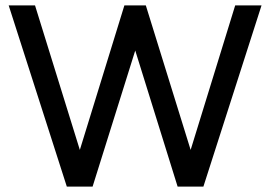

<svg xmlns="http://www.w3.org/2000/svg" viewBox="-20 -687 998 707"><path d="M846 -667 682 -135 517 -667H438L274 -135L109 -667H12L226 0H321L478 -501L634 0H729L943 -667Z"/></svg>

Font: Maven Pro
Style: Medium
Weight: 500
Designer: Joe Prince
Foundry: Joe Prince
Version: Version 1.003